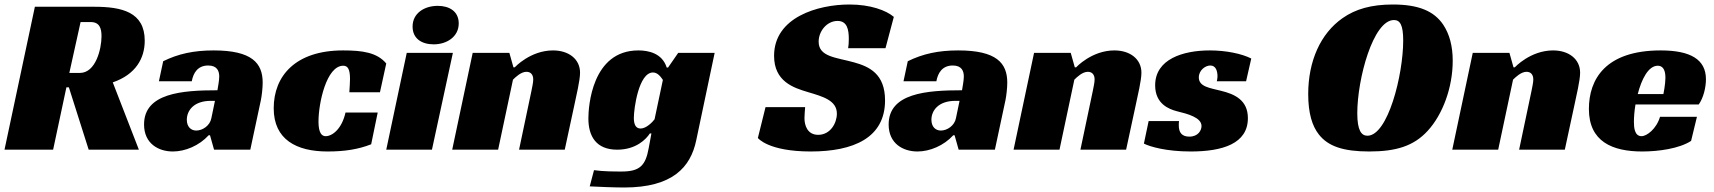

<svg xmlns="http://www.w3.org/2000/svg" viewBox="-20 -665 7615 853"><path d="M623 -484C623 -612 521 -635 398 -635H135L0 0H216L275 -277H286L374 0H597L481 -299C583 -334 623 -406 623 -484ZM288 -341 338 -567H383C423 -567 431 -538 431 -504C431 -447 405 -341 335 -341Z M686 -304H832C839 -342 859 -374 905 -374C945 -374 954 -349 954 -325C954 -307 948 -277 946 -264C788 -264 620 -251 620 -112C620 -27 684 8 748 8C803 8 865 -18 907 -64H913L931 0H1092L1139 -220C1143 -240 1147 -273 1147 -298C1147 -385 1099 -441 929 -441C841 -441 772 -426 705 -393ZM919 -140C913 -107 880 -85 852 -85C829 -85 810 -101 810 -133C810 -173 840 -217 917 -217H935Z M1658 -165H1515C1498 -90 1455 -60 1427 -60C1399 -60 1395 -97 1395 -126C1395 -206 1430 -373 1505 -373C1526 -373 1535 -356 1535 -314C1535 -293 1533 -277 1532 -255H1668L1696 -383C1655 -432 1590 -441 1504 -441C1292 -441 1196 -327 1196 -184C1196 -45 1297 8 1435 8C1513 8 1573 -2 1629 -24Z M1992 -430H1787L1696 0H1899ZM2018 -561C2018 -614 1977 -639 1925 -639C1866 -639 1813 -607 1813 -547C1813 -493 1854 -468 1907 -468C1964 -468 2018 -501 2018 -561Z M2261 -366 2243 -430H2080L1989 0H2193L2259 -311C2271 -323 2295 -346 2319 -346C2339 -346 2349 -332 2349 -312C2349 -297 2344 -278 2341 -261L2286 0H2489L2531 -195C2540 -239 2557 -307 2557 -342C2557 -403 2506 -441 2437 -441C2336 -441 2267 -366 2267 -366Z M2948 -365H2942C2922 -429 2860 -441 2816 -441C2609 -441 2594 -190 2594 -139C2594 -59 2629 0 2722 0C2806 0 2851 -47 2867 -72H2874L2862 -7C2848 71 2822 97 2742 97C2710 97 2661 97 2619 91L2600 163C2633 165 2713 168 2753 168C2968 168 3048 78 3073 -41L3155 -430H2993ZM2881 -343C2901 -343 2915 -325 2925 -310L2888 -135C2880 -124 2852 -94 2826 -94C2803 -94 2796 -115 2796 -141C2796 -184 2818 -343 2881 -343Z M3914 -451 3951 -590C3917 -619 3847 -645 3754 -645C3613 -645 3419 -588 3419 -417C3419 -303 3505 -275 3569 -256C3636 -236 3698 -219 3698 -160C3698 -118 3669 -66 3615 -66C3567 -66 3554 -108 3554 -140C3554 -152 3556 -177 3557 -189H3381L3347 -52C3347 -52 3392 8 3582 8C3771 8 3912 -52 3912 -219C3912 -337 3842 -369 3774 -388C3695 -410 3617 -412 3617 -480C3617 -527 3654 -572 3701 -572C3744 -572 3751 -533 3751 -492C3751 -476 3750 -461 3748 -451Z M3994 -304H4140C4147 -342 4167 -374 4213 -374C4253 -374 4262 -349 4262 -325C4262 -307 4256 -277 4254 -264C4096 -264 3928 -251 3928 -112C3928 -27 3992 8 4056 8C4111 8 4173 -18 4215 -64H4221L4239 0H4400L4447 -220C4451 -240 4455 -273 4455 -298C4455 -385 4407 -441 4237 -441C4149 -441 4080 -426 4013 -393ZM4227 -140C4221 -107 4188 -85 4160 -85C4137 -85 4118 -101 4118 -133C4118 -173 4148 -217 4225 -217H4243Z M4755 -366 4737 -430H4574L4483 0H4687L4753 -311C4765 -323 4789 -346 4813 -346C4833 -346 4843 -332 4843 -312C4843 -297 4838 -278 4835 -261L4780 0H4983L5025 -195C5034 -239 5051 -307 5051 -342C5051 -403 5000 -441 4931 -441C4830 -441 4761 -366 4761 -366Z M5516 -304 5539 -405C5498 -426 5428 -441 5355 -441C5237 -441 5112 -403 5112 -286C5112 -203 5174 -180 5208 -171C5257 -159 5318 -143 5318 -105C5318 -86 5303 -58 5264 -58C5230 -58 5217 -77 5217 -108C5217 -114 5217 -121 5218 -127H5083L5062 -27C5090 -13 5162 8 5270 8C5412 8 5524 -27 5524 -140C5524 -220 5466 -247 5403 -262C5357 -274 5306 -279 5306 -321C5306 -353 5335 -374 5357 -374C5382 -374 5389 -349 5389 -325C5389 -317 5387 -310 5386 -304Z M6168 -645C6073 -645 6002 -625 5944 -584C5847 -516 5792 -394 5792 -247C5792 -161 5810 -105 5839 -68C5880 -15 5948 8 6063 8C6182 8 6261 -16 6323 -84C6390 -157 6434 -277 6434 -395C6434 -462 6419 -514 6392 -555C6351 -616 6282 -645 6168 -645ZM6055 -62C6028 -62 6010 -86 6010 -162C6010 -313 6080 -576 6173 -576C6200 -576 6214 -554 6214 -485C6214 -332 6146 -62 6055 -62Z M6704 -366 6686 -430H6523L6432 0H6636L6702 -311C6714 -323 6738 -346 6762 -346C6782 -346 6792 -332 6792 -312C6792 -297 6787 -278 6784 -261L6729 0H6932L6974 -195C6983 -239 7000 -307 7000 -342C7000 -403 6949 -441 6880 -441C6779 -441 6710 -366 6710 -366Z M7527 -201C7548 -230 7559 -277 7559 -313C7559 -401 7490 -441 7358 -441C7113 -441 7039 -313 7039 -181C7039 -36 7143 8 7276 8C7349 8 7441 -5 7493 -39L7519 -146H7355C7339 -92 7296 -60 7273 -60C7242 -60 7239 -98 7239 -123C7239 -144 7241 -172 7246 -201ZM7379 -320C7379 -290 7370 -247 7370 -247H7256C7273 -313 7303 -373 7345 -373C7363 -373 7379 -361 7379 -320Z"/></svg>

Font: Racing Sans One
Style: Regular
Weight: 400
Designer: Pablo Impallari, Rodrigo Fuenzalida
Foundry: Pablo Impallari, Rodrigo Fuenzalida
Version: Version 1.001